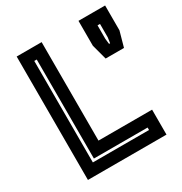

<svg xmlns="http://www.w3.org/2000/svg" viewBox="-165 -821 893 943"><g transform="rotate(-30 282.0 -350.0)"><path d="M62.5 0V-700H204V-141.5H508V0ZM126.5 -62.5H445V-76.5H140.5V-638H126.5ZM436 -473 413 -559V-700H564V-559L540 -473ZM486.5 -527H492.5L497 -558V-634H483V-558Z"/></g></svg>

Font: Tourney
Style: Bold
Weight: 700
Designer: Tyler Finck
Foundry: Etcetera Type Co
Version: Version 1.015